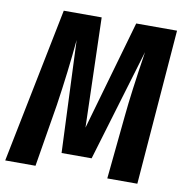

<svg xmlns="http://www.w3.org/2000/svg" viewBox="-81 -767 817 843"><g transform="rotate(10 327.5 -346.0)"><path d="M586 0H452L480 -281Q490 -387 519 -575L369 -75H235L214 -575Q201 -433 178 -279L132 0H-3L136 -692H305L319 -203L459 -692H641Z"/></g></svg>

Font: Fira Sans Compressed SemiBold
Style: Italic
Weight: 600
Width: 1
Italic angle: -8°
Designer: bBox Type GmbH & Carrois Corporate GbR & Edenspiekermann AG
Foundry: bBox Type GmbH & Carrois Corporate GbR & Edenspiekermann AG
Version: Version 4.301